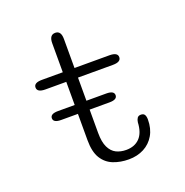

<svg xmlns="http://www.w3.org/2000/svg" viewBox="-122 -771 862 893"><g transform="rotate(-20 309.5 -325.0)"><path d="M95 -292Q95 -314 133.5 -314H372.5Q410.5 -314 410.5 -292Q410.5 -270 372.5 -270H133.5Q95 -270 95 -292ZM113 -428.5Q72.5 -428.5 72.5 -452.5Q72.5 -476 113 -476H216V-619.5Q216 -660.5 245.5 -660.5Q274 -660.5 274 -619.5V-476H446.5Q487 -476 487 -452.5Q487 -428.5 446.5 -428.5H274V-154.5Q274 -109.5 286.8 -83.2Q299.5 -57 321.2 -46.2Q343 -35.5 370.5 -35.5Q412.5 -35.5 437.2 -61Q462 -86.5 464.5 -138Q466 -150 471.5 -158.2Q477 -166.5 489.5 -166.5Q502.5 -166.5 507.8 -158Q513 -149.5 513 -134.5Q513 -89.5 494 -57Q475 -24.5 442 -7.2Q409 10 367 10Q325.5 10 291 -3.5Q256.5 -17 236.2 -49.5Q216 -82 216 -139.5V-428.5Z"/></g></svg>

Font: Sono ExtraLight Monospace Light
Style: Regular
Weight: 300
Version: Version 2.112